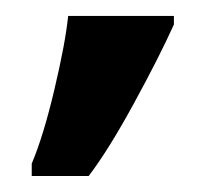

<svg xmlns="http://www.w3.org/2000/svg" viewBox="-20 -734 279 242"><path d="M20 -527.8Q34.7 -562.5 48.6 -621.3Q62.5 -680.2 65.9 -713.9H199.2V-703.1Q180.2 -661.1 148.4 -603Q116.7 -544.9 91.8 -512.2H20Z"/></svg>

Font: Droid Serif
Style: Bold
Weight: 700
Designer: Monotype Design team
Foundry: Monotype Imaging Inc.
Version: Version 1.03